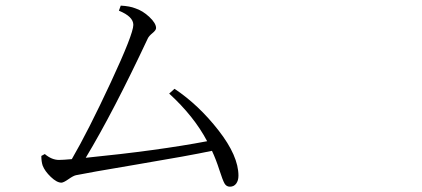

<svg xmlns="http://www.w3.org/2000/svg" viewBox="-20 -706 1540 701"><path d="M597.7 -364.3 617.2 -381.8Q705.1 -323.2 777.8 -230Q850.6 -136.7 850.6 -64.5Q850.6 -46.9 842.3 -35.6Q834 -24.4 819.3 -24.4Q806.6 -24.4 799.8 -36.1Q793 -47.9 780.8 -85.9Q768.6 -124 753.9 -155.3Q670.9 -137.7 482.4 -106Q293.9 -74.2 257.8 -66.4Q248 -64.5 230 -51.8Q211.9 -39.1 204.1 -39.1Q187.5 -39.1 165.5 -60.1Q143.6 -81.1 135.7 -101.6Q130.9 -116.2 130.9 -136.7L143.6 -143.6Q168.9 -122.1 195.3 -122.1Q209 -122.1 242.2 -125Q301.8 -227.5 384.3 -404.8Q466.8 -582 466.8 -615.2Q466.8 -645.5 414.1 -667L420.9 -685.5Q454.1 -683.6 473.6 -675.8Q501 -667 525.4 -644Q549.8 -621.1 549.8 -603.5Q549.8 -595.7 536.6 -585Q523.4 -574.2 519.5 -565.4Q393.6 -296.9 293 -129.9Q556.6 -156.2 736.3 -190.4Q688.5 -281.2 597.7 -364.3Z"/></svg>

Font: Bpmf Zihi Serif Light
Style: Light
Weight: 300
Foundry: But Ko
Version: Version 1.320